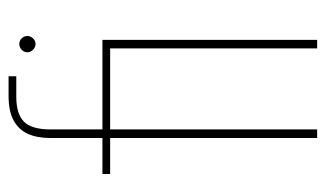

<svg xmlns="http://www.w3.org/2000/svg" viewBox="-176 -584 760 448"><g transform="rotate(-90 204.0 -360.0)"><path d="M106 0V-483H22V-501H106V-623Q106 -653 115.5 -674.5Q125 -696 146.5 -708Q168 -720 205 -720H250V-702H202Q162 -702 144 -684Q126 -666 126 -622V-501H335V0H315V-483H126V0ZM325 -657Q318 -657 312 -663Q306 -669 306 -676Q306 -684 312 -689.5Q318 -695 325 -695Q333 -695 338.5 -689.5Q344 -684 344 -676Q344 -669 338.5 -663Q333 -657 325 -657Z"/></g></svg>

Font: DM Sans 18pt Thin
Style: Regular
Weight: 250
Designer: Colophon Foundry, Jonny Pinhorn
Foundry: Colophon Foundry
Version: Version 4.004;gftools[0.9.30]